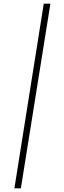

<svg xmlns="http://www.w3.org/2000/svg" viewBox="-20 -810 346 1040"><path d="M253 -790 93 210H58L217 -790Z"/></svg>

Font: Georama ExtraExtended ExtraLight
Style: Italic
Weight: 200
Width: 8
Italic angle: -9°
Designer: Jean-Baptiste Levee
Foundry: Production Type
Version: Version 1.000